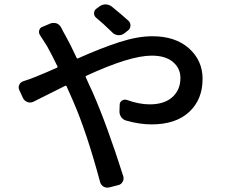

<svg xmlns="http://www.w3.org/2000/svg" viewBox="-20 -824 1040 889"><path d="M575.2 -727.5Q585 -717.8 584 -704.1Q583 -690.4 572.3 -682.6L554.7 -668.9Q543 -660.2 527.8 -661.1Q512.7 -662.1 502 -671.9Q455.1 -717.8 424.8 -742.2Q415 -751 415.5 -763.7Q416 -776.4 426.8 -784.2L441.4 -794.9Q454.1 -803.7 468.8 -803.7Q468.8 -803.7 469.7 -803.7Q485.4 -802.7 497.1 -793.9Q542 -757.8 575.2 -727.5ZM166 -660.2Q158.2 -670.9 161.6 -683.6Q165 -696.3 177.7 -700.2L214.8 -715.8Q221.7 -717.8 228.5 -717.8Q235.4 -717.8 242.2 -715.8Q255.9 -710 262.7 -697.3Q274.4 -673.8 284.2 -657.2Q307.6 -615.2 335 -555.7Q336.9 -551.8 340.8 -553.7Q448.2 -601.6 532.7 -628.9Q617.2 -656.2 685.5 -656.2Q792 -656.2 855 -600.1Q918 -543.9 918 -459Q918 -363.3 856 -305.7Q793.9 -248 681.6 -248Q626 -248 564.5 -265.6Q549.8 -269.5 541 -282.2Q532.2 -294.9 533.2 -310.5L534.2 -338.9Q534.2 -351.6 544.9 -358.4Q555.7 -365.2 567.4 -361.3Q624 -340.8 672.9 -340.8Q741.2 -340.8 778.3 -374.5Q815.4 -408.2 815.4 -462.9Q815.4 -507.8 780.8 -537.1Q746.1 -566.4 682.6 -566.4Q581.1 -566.4 378.9 -472.7Q375 -470.7 377 -466.8Q381.8 -456.1 392.1 -433.1Q402.3 -410.2 408.2 -398.4Q475.6 -245.1 550.8 -7.8Q554.7 4.9 547.9 17.6Q541 30.3 527.3 33.2L485.4 43.9Q481.4 44.9 476.6 44.9Q467.8 44.9 459 40Q447.3 32.2 443.4 18.6Q381.8 -210.9 318.4 -356.4L288.1 -424.8Q286.1 -428.7 282.2 -426.8Q142.6 -357.4 133.8 -352.5Q120.1 -346.7 106.9 -351.6Q93.8 -356.4 86.9 -369.1L69.3 -407.2Q66.4 -414.1 66.4 -419.9Q66.4 -425.8 69.3 -431.6Q75.2 -444.3 88.9 -448.2Q120.1 -458 143.6 -467.8Q194.3 -488.3 244.1 -510.7Q248 -512.7 246.1 -516.6Q218.8 -573.2 197.3 -611.3Q181.6 -636.7 166 -660.2Z"/></svg>

Font: Gen Jyuu GothicL Medium
Style: Regular
Weight: 500
Designer: [Source Han Sans]
Ryoko NISHIZUKA  (kana & ideographs); Paul D. Hunt (Latin, Greek & Cyrillic); Wenlong ZHANG  (bopomofo
Version: Version 1.002.20150607